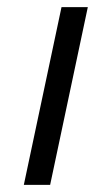

<svg xmlns="http://www.w3.org/2000/svg" viewBox="-20 -520 267 540"><path d="M153 -500 47 0H121L227 -500Z"/></svg>

Font: LT Wave Light
Style: Italic
Weight: 300
Designer: Daniel Lyons
Version: Version 2.5 (Glyphs App)